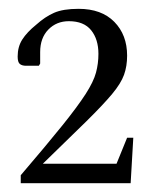

<svg xmlns="http://www.w3.org/2000/svg" viewBox="-20 -920 342 435"><path d="M27 -505V-523Q86 -592 121 -635.5Q156 -679 174 -707Q192 -735 197.5 -755.5Q203 -776 203 -798Q203 -831 186.5 -851.5Q170 -872 136 -872Q108 -872 89.5 -853Q71 -834 71 -802V-776L68 -771H39Q30 -771 25 -775Q20 -779 20 -792Q20 -814 30.5 -830.5Q41 -847 62 -864Q82 -882 102.5 -891Q123 -900 158 -900Q210 -900 239 -870.5Q268 -841 268 -794Q268 -770 261 -750.5Q254 -731 234 -707Q214 -683 176 -645.5Q138 -608 77 -549H244L268 -608H282L276 -505Z"/></svg>

Font: Spectral SC Light
Style: Regular
Weight: 300
Designer: Jean-Baptiste Levee
Foundry: Production Type
Version: Version 2.001